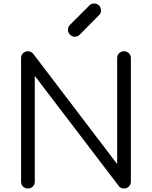

<svg xmlns="http://www.w3.org/2000/svg" viewBox="-20 -1073 865 1093"><path d="M139 0Q122 0 111 -11Q100 -22 100 -39V-742Q100 -759 111 -770Q122 -781 139 -781Q157 -781 169 -767L647 -139V-742Q647 -759 658 -770Q669 -781 686 -781Q702 -781 713.5 -770Q725 -759 725 -742V-39Q725 -22 713.5 -11Q702 0 686 0Q678 0 670 -3Q662 -6 657 -13L178 -641V-39Q178 -22 166.5 -11Q155 0 139 0ZM406 -864Q390 -864 378.5 -875.5Q367 -887 367 -903Q367 -919 376 -929L489 -1042Q500 -1053 516 -1053Q533 -1053 544 -1041.5Q555 -1030 555 -1013Q555 -1006 552.5 -999Q550 -992 544 -987L432 -874Q422 -864 406 -864Z"/></svg>

Font: Comfortaa
Style: Regular
Weight: 400
Designer: Johan Aakerlund
Foundry: Johan Aakerlund
Version: Version 3.104; ttfautohint (v1.8.1.43-b0c9)